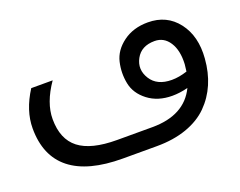

<svg xmlns="http://www.w3.org/2000/svg" viewBox="-89 -683 1062 850"><g transform="rotate(-20 441.5 -257.5)"><path d="M85 -424.8H186Q127 -339.8 127 -263.2Q127 -168.5 184.6 -123.8Q242.2 -79.1 363.8 -79.1H529.8Q681.6 -79.1 734.9 -189Q696.3 -179.2 661.1 -179.2Q593.3 -179.2 547.1 -214.6Q501 -250 491 -300.3Q481 -350.6 492.7 -400.9Q504.4 -451.2 552.2 -486.6Q600.1 -522 668.9 -522Q757.8 -522 809.1 -455.3Q860.4 -388.7 852.1 -285.2Q847.2 -221.2 824.7 -168.9Q802.2 -116.7 762.5 -76.9Q722.7 -37.1 660.9 -15.1Q599.1 6.8 520 6.8H359.9Q195.8 6.8 112.8 -59.1Q29.8 -125 29.8 -254.9Q29.8 -338.4 85 -424.8ZM668.9 -434.1Q606 -434.1 580.6 -387Q555.2 -339.8 584.5 -293Q613.8 -246.1 683.1 -246.1Q717.3 -246.1 755.9 -258.8Q757.8 -270.5 759.8 -292Q763.2 -356.4 738 -395.3Q712.9 -434.1 668.9 -434.1Z"/></g></svg>

Font: LT Superior Med
Style: Regular
Weight: 500
Designer: Daniel Lyons
Foundry: LyonsType
Version: Version 1.000